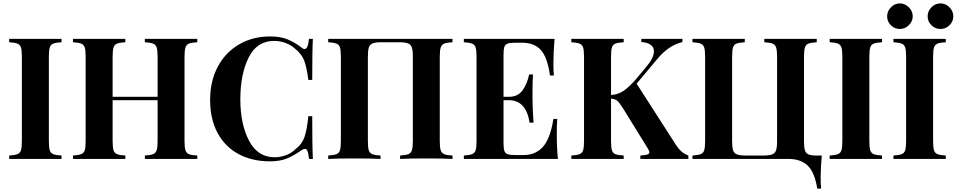

<svg xmlns="http://www.w3.org/2000/svg" viewBox="-20 -937 5641 1132"><path d="M342.8 -688Q309.1 -686 293.9 -679.9Q278.8 -673.8 273.4 -657Q268.1 -640.1 268.1 -602.1V-106Q268.1 -67.9 273.4 -51Q278.8 -34.2 293.9 -28.1Q309.1 -22 342.8 -20V0H34.2V-20Q66.9 -22 82.5 -28.1Q98.1 -34.2 103.5 -51Q108.9 -67.9 108.9 -106V-602.1Q108.9 -640.1 103.5 -657Q98.1 -673.8 82.5 -679.9Q66.9 -686 34.2 -688V-708H342.8Z M1067.9 -602.1V-106Q1067.9 -67.9 1073.5 -51Q1079.1 -34.2 1094 -28.1Q1108.9 -22 1143.1 -20V0H834V-20Q867.2 -22 882.6 -28.1Q897.9 -34.2 903.6 -51Q909.2 -67.9 909.2 -106V-346.2H644V-106Q644 -67.9 649.4 -51Q654.8 -34.2 669.9 -28.1Q685.1 -22 718.8 -20V0H410.2V-20Q442.9 -22 458.5 -28.1Q474.1 -34.2 479.5 -51Q484.9 -67.9 484.9 -106V-602.1Q484.9 -640.1 479.5 -657Q474.1 -673.8 458.5 -679.9Q442.9 -686 410.2 -688V-708H718.8V-688Q685.1 -686 669.9 -679.9Q654.8 -673.8 649.4 -657Q644 -640.1 644 -602.1V-366.2H909.2V-602.1Q909.2 -640.1 903.6 -657Q897.9 -673.8 882.6 -679.9Q867.2 -686 834 -688V-708H1143.1V-688Q1108.9 -686 1094 -679.9Q1079.1 -673.8 1073.5 -657Q1067.9 -640.1 1067.9 -602.1Z M1756.8 -657.2Q1767.6 -647.9 1775.9 -647.9Q1795.9 -647.9 1801.8 -708H1824.7Q1820.8 -640.1 1820.8 -465.8H1797.9Q1788.6 -540 1773.7 -579.1Q1758.8 -618.2 1722.7 -647Q1697.8 -670.9 1664.8 -683.3Q1631.8 -695.8 1595.7 -695.8Q1494.6 -695.8 1445.8 -597.4Q1397 -499 1397 -352.1Q1397 -206.1 1448 -107.9Q1499 -9.8 1599.6 -9.8Q1633.8 -9.8 1667.2 -22.5Q1700.7 -35.2 1723.6 -59.1Q1760.7 -86.9 1775.1 -128.9Q1789.6 -170.9 1797.9 -252H1820.8Q1820.8 -70.8 1824.7 0H1801.8Q1798.8 -32.2 1793.2 -45.7Q1787.6 -59.1 1777.8 -59.1Q1770 -59.1 1756.8 -50.8Q1711.9 -19 1670.9 -2.4Q1629.9 14.2 1571.8 14.2Q1465.8 14.2 1386.2 -28.8Q1306.6 -71.8 1262.7 -153.3Q1218.8 -234.9 1218.8 -348.1Q1218.8 -458 1263.7 -543Q1308.6 -627.9 1389.2 -675Q1469.7 -722.2 1572.8 -722.2Q1632.8 -722.2 1674.8 -705.1Q1716.8 -688 1756.8 -657.2Z M2647.9 -688Q2613.8 -686 2598.9 -679.9Q2584 -673.8 2578.4 -657Q2572.8 -640.1 2572.8 -602.1V-106Q2572.8 -67.9 2578.4 -51Q2584 -34.2 2598.9 -28.1Q2613.8 -22 2647.9 -20V0Q2596.7 -2.9 2489.7 -2.9Q2392.1 -2.9 2338.9 0V-20Q2372.1 -22 2387.5 -28.1Q2402.8 -34.2 2408.4 -51Q2414.1 -67.9 2414.1 -106V-602.1Q2414.1 -640.1 2408 -657.5Q2401.9 -674.8 2384.8 -681.4Q2367.7 -688 2333 -688H2230Q2194.8 -688 2177.7 -681.4Q2160.6 -674.8 2154.8 -657.5Q2148.9 -640.1 2148.9 -602.1V-106Q2148.9 -67.9 2154.3 -51Q2159.7 -34.2 2174.8 -28.1Q2189.9 -22 2223.6 -20V0Q2169.9 -2.9 2072.8 -2.9Q1965.8 -2.9 1915 0V-20Q1947.8 -22 1963.4 -28.1Q1979 -34.2 1984.4 -51Q1989.7 -67.9 1989.7 -106V-602.1Q1989.7 -640.1 1984.4 -657Q1979 -673.8 1963.4 -679.9Q1947.8 -686 1915 -688V-708H2647.9Z M3269.5 0H2714.8V-20Q2747.6 -22 2763.2 -28.1Q2778.8 -34.2 2784.2 -51Q2789.6 -67.9 2789.6 -106V-602.1Q2789.6 -640.1 2784.2 -657Q2778.8 -673.8 2763.2 -679.9Q2747.6 -686 2714.8 -688V-708H3249.5Q3242.7 -625 3242.7 -560.1Q3242.7 -516.1 3245.6 -492.2H3222.7Q3207.5 -599.1 3168.7 -642.1Q3129.9 -685.1 3058.6 -685.1H3017.6Q2986.8 -685.1 2972.7 -679.9Q2958.5 -674.8 2953.6 -660.4Q2948.7 -646 2948.7 -613.8V-366.2H2980.5Q3033.7 -366.2 3061.3 -405Q3088.9 -443.8 3099.6 -498H3122.6Q3119.6 -456.1 3119.6 -403.8V-356Q3119.6 -305.2 3125.5 -213.9H3102.5Q3081.5 -346.2 2980.5 -346.2H2948.7V-94.2Q2948.7 -62 2953.6 -47.6Q2958.5 -33.2 2972.7 -28.1Q2986.8 -22.9 3017.6 -22.9H3066.9Q3137.7 -22.9 3181.2 -71.5Q3224.6 -120.1 3242.7 -235.8H3265.6Q3262.7 -203.1 3262.7 -151.9Q3262.7 -60.1 3269.5 0Z M4038.6 -20V0H3755.4V-20Q3783.7 -22 3796.1 -25.9Q3808.6 -29.8 3808.6 -40Q3808.6 -47.9 3797.4 -64.9L3652.3 -299.8Q3632.3 -332 3618.9 -343Q3605.5 -354 3582.5 -356V-106Q3582.5 -67.9 3587.9 -51Q3593.3 -34.2 3608.4 -28.1Q3623.5 -22 3657.2 -20V0H3348.6V-20Q3381.3 -22 3397 -28.1Q3412.6 -34.2 3418 -51Q3423.3 -67.9 3423.3 -106V-602.1Q3423.3 -640.1 3418 -657Q3412.6 -673.8 3397 -679.9Q3381.3 -686 3348.6 -688V-708H3657.2V-688Q3623.5 -686 3608.4 -679.9Q3593.3 -673.8 3587.9 -657Q3582.5 -640.1 3582.5 -602.1V-377Q3622.6 -378.9 3655.5 -400.9Q3688.5 -422.9 3730.5 -471.2L3789.6 -542Q3835.4 -595.2 3835.4 -634.8Q3835.4 -659.2 3815.9 -673.1Q3796.4 -687 3761.2 -689V-708H4003.4V-689Q3923.3 -669.9 3858.4 -592.8L3733.4 -443.8L3966.3 -81.1Q3981.4 -58.1 3997.6 -43.9Q4013.7 -29.8 4038.6 -20Z M4795.4 -688Q4761.2 -686 4746.3 -679.9Q4731.4 -673.8 4725.8 -657Q4720.2 -640.1 4720.2 -602.1V-106Q4720.2 -67.9 4725.8 -50.5Q4731.4 -33.2 4746.8 -26.6Q4762.2 -20 4795.4 -20H4825.2Q4818.4 53.2 4818.4 109.9Q4818.4 150.9 4821.3 174.8H4798.3Q4783.2 79.1 4742.2 39.6Q4701.2 0 4628.4 0H4062.5V-20Q4095.2 -22 4110.8 -28.1Q4126.5 -34.2 4131.8 -51Q4137.2 -67.9 4137.2 -106V-602.1Q4137.2 -640.1 4131.8 -657Q4126.5 -673.8 4110.8 -679.9Q4095.2 -686 4062.5 -688V-708H4371.1V-688Q4337.4 -686 4322.3 -679.9Q4307.1 -673.8 4301.8 -657Q4296.4 -640.1 4296.4 -602.1V-106Q4296.4 -67.9 4302.2 -50.5Q4308.1 -33.2 4325.2 -26.6Q4342.3 -20 4377.4 -20H4480.5Q4515.1 -20 4532.2 -26.6Q4549.3 -33.2 4555.4 -50.5Q4561.5 -67.9 4561.5 -106V-602.1Q4561.5 -640.1 4555.9 -657Q4550.3 -673.8 4534.9 -679.9Q4519.5 -686 4486.3 -688V-708H4795.4Z M5180.2 -688Q5146.5 -686 5131.3 -679.9Q5116.2 -673.8 5110.8 -657Q5105.5 -640.1 5105.5 -602.1V-106Q5105.5 -67.9 5110.8 -51Q5116.2 -34.2 5131.3 -28.1Q5146.5 -22 5180.2 -20V0H4871.6V-20Q4904.3 -22 4919.9 -28.1Q4935.5 -34.2 4940.9 -51Q4946.3 -67.9 4946.3 -106V-602.1Q4946.3 -640.1 4940.9 -657Q4935.5 -673.8 4919.9 -679.9Q4904.3 -686 4871.6 -688V-708H5180.2Z M5556.2 -688Q5522.5 -686 5507.3 -679.9Q5492.2 -673.8 5486.8 -657Q5481.4 -640.1 5481.4 -602.1V-106Q5481.4 -67.9 5486.8 -51Q5492.2 -34.2 5507.3 -28.1Q5522.5 -22 5556.2 -20V0H5247.6V-20Q5280.3 -22 5295.9 -28.1Q5311.5 -34.2 5316.9 -51Q5322.3 -67.9 5322.3 -106V-602.1Q5322.3 -640.1 5316.9 -657Q5311.5 -673.8 5295.9 -679.9Q5280.3 -686 5247.6 -688V-708H5556.2ZM5361.3 -840.8Q5361.3 -811 5338.4 -788.6Q5315.4 -766.1 5285.2 -766.1Q5254.4 -766.1 5232.4 -788.1Q5210.4 -810.1 5210.4 -840.8Q5210.4 -871.1 5232.9 -894Q5255.4 -917 5285.2 -917Q5315.4 -917 5338.4 -894Q5361.3 -871.1 5361.3 -840.8ZM5600.6 -840.8Q5600.6 -810.1 5577.9 -788.1Q5555.2 -766.1 5525.4 -766.1Q5494.1 -766.1 5471.7 -788.1Q5449.2 -810.1 5449.2 -840.8Q5449.2 -871.1 5471.7 -894Q5494.1 -917 5525.4 -917Q5555.2 -917 5577.9 -894Q5600.6 -871.1 5600.6 -840.8Z"/></svg>

Font: Neothic
Style: Regular
Weight: 400
Designer: Vasily Draigo aka Daymarius
Foundry: Vasily Draigo aka Daymarius
Version: Version 1.00 May 8, 2019, initial release